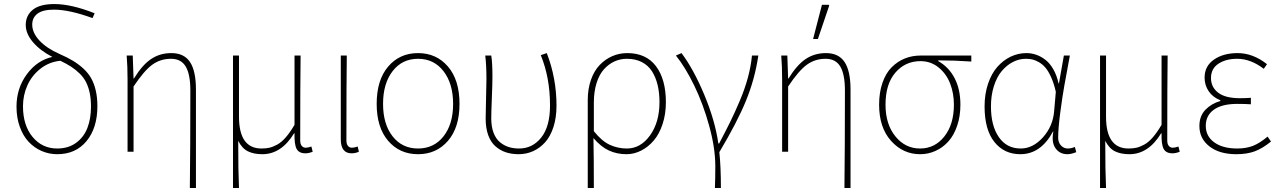

<svg xmlns="http://www.w3.org/2000/svg" viewBox="-20 -754 6355 954"><path d="M94.2 -226.1Q94.2 -131.3 141.8 -73.7Q189.5 -16.1 264.2 -16.1Q319.3 -16.1 357.9 -44.2Q396.5 -72.3 414.3 -118.4Q432.1 -164.6 432.1 -224.1Q432.1 -261.7 425.8 -292Q419.4 -322.3 407.7 -345.5Q396 -368.7 376.5 -387.9Q356.9 -407.2 334.2 -422.1Q311.5 -437 279.8 -452.1Q223.6 -446.3 180.7 -412.4Q137.7 -378.4 116 -329.6Q94.2 -280.8 94.2 -226.1ZM264.2 12.2Q223.6 12.2 187 -3.7Q150.4 -19.5 122.6 -49.1Q94.7 -78.6 78.4 -123.8Q62 -168.9 62 -224.1Q62 -315.4 113.3 -385Q164.6 -454.6 240.2 -471.2Q180.2 -502 144 -544.2Q107.9 -586.4 107.9 -629.9Q107.9 -677.2 143.1 -705.6Q178.2 -733.9 250 -733.9Q335 -733.9 450.2 -688L439.9 -664.1Q324.2 -706.1 248 -706.1Q192.9 -706.1 166.5 -686.3Q140.1 -666.5 140.1 -631.8Q140.1 -591.3 175.8 -552.7Q211.4 -514.2 275.9 -485.8Q314.9 -468.8 342.8 -451.9Q370.6 -435.1 394.5 -413.1Q418.5 -391.1 433.1 -365Q447.8 -338.9 455.8 -304.2Q463.9 -269.5 463.9 -226.1Q463.9 -118.7 410.2 -53.2Q356.4 12.2 264.2 12.2Z M923.3 180.2Q925.8 -21 925.8 -304.2Q925.8 -384.8 902.8 -423.3Q879.9 -461.9 829.6 -461.9Q777.3 -461.9 736.8 -432.6Q696.3 -403.3 643.6 -324.2V0H613.8V-359.9Q613.8 -424.3 609.4 -478H639.6L643.6 -363.8H645.5Q687 -431.6 731 -460.9Q774.9 -490.2 831.5 -490.2Q894.5 -490.2 924.1 -445.8Q953.6 -401.4 953.6 -308.1V180.2Z M1137.7 180.2V-478H1167.5V-173.8Q1167.5 -16.1 1279.3 -16.1Q1301.3 -16.1 1318.6 -20Q1335.9 -23.9 1357.2 -35.4Q1378.4 -46.9 1399.9 -71.5Q1421.4 -96.2 1443.4 -133.8V-478H1473.6Q1471.7 -334 1471.7 -56.2Q1471.7 -38.6 1479.2 -29.3Q1486.8 -20 1499.5 -20Q1509.3 -20 1527.3 -25.9L1533.7 0Q1514.2 7.8 1497.6 7.8Q1465.3 7.8 1453.6 -14.6Q1441.9 -37.1 1443.4 -91.8H1441.4Q1377.9 12.2 1283.7 12.2Q1241.2 12.2 1212.2 -2Q1183.1 -16.1 1163.6 -54.2Q1163.6 98.1 1167.5 180.2Z M1727.1 7.8Q1673.3 7.8 1673.3 -62V-478H1703.1Q1701.2 -334 1701.2 -56.2Q1701.2 -38.6 1708.7 -29.3Q1716.3 -20 1729 -20Q1739.3 -20 1757.3 -25.9L1763.2 0Q1745.6 7.8 1727.1 7.8Z M1851.6 -237.8Q1851.6 -356.4 1908.7 -423.3Q1965.8 -490.2 2057.1 -490.2Q2148.4 -490.2 2205.8 -423.3Q2263.2 -356.4 2263.2 -237.8Q2263.2 -120.6 2205.8 -54.2Q2148.4 12.2 2057.1 12.2Q1965.8 12.2 1908.7 -54.2Q1851.6 -120.6 1851.6 -237.8ZM1883.3 -237.8Q1883.3 -137.2 1930.7 -76.7Q1978 -16.1 2057.1 -16.1Q2136.2 -16.1 2183.8 -76.7Q2231.4 -137.2 2231.4 -237.8Q2231.4 -338.4 2183.8 -400.1Q2136.2 -461.9 2057.1 -461.9Q1978 -461.9 1930.7 -400.4Q1883.3 -338.9 1883.3 -237.8Z M2557.1 12.2Q2522 12.2 2493.4 2.7Q2464.8 -6.8 2441.7 -27.1Q2418.5 -47.4 2405.8 -82.5Q2393.1 -117.7 2393.1 -165Q2393.1 -197.3 2395 -262.2Q2397 -327.1 2397 -359.9Q2397 -430.2 2391.1 -478H2420.9Q2426.8 -443.8 2426.8 -372.1Q2426.8 -337.9 2423.8 -265.4Q2420.9 -192.9 2420.9 -166Q2420.9 -125 2432.1 -95Q2443.4 -64.9 2463.4 -48.1Q2483.4 -31.2 2507.1 -23.7Q2530.8 -16.1 2559.1 -16.1Q2626 -16.1 2669.4 -70.8Q2712.9 -125.5 2712.9 -230Q2712.9 -368.2 2667 -480L2696.8 -490.2Q2745.1 -365.7 2745.1 -229Q2745.1 -169.9 2730 -123Q2714.8 -76.2 2688.7 -47.1Q2662.6 -18.1 2628.9 -2.9Q2595.2 12.2 2557.1 12.2Z M2900.4 180.2V-256.8Q2900.4 -312.5 2916.3 -357.4Q2932.1 -402.3 2959.5 -430.9Q2986.8 -459.5 3022 -474.9Q3057.1 -490.2 3096.7 -490.2Q3190.4 -490.2 3239.5 -425Q3288.6 -359.9 3288.6 -246.1Q3288.6 -187 3272.2 -137.5Q3255.9 -87.9 3228.3 -55.7Q3200.7 -23.4 3165.5 -5.6Q3130.4 12.2 3092.8 12.2Q3045.4 12.2 3005.6 -6.1Q2965.8 -24.4 2928.7 -67.9Q2930.7 28.3 2930.7 180.2ZM3094.7 -16.1Q3163.1 -16.1 3210 -81.5Q3256.8 -147 3256.8 -246.1Q3256.8 -293 3247.6 -331.5Q3238.3 -370.1 3219.5 -399.7Q3200.7 -429.2 3168.9 -445.6Q3137.2 -461.9 3094.7 -461.9Q3062.5 -461.9 3033.7 -449Q3004.9 -436 2981.4 -410.4Q2958 -384.8 2944.3 -341.8Q2930.7 -298.8 2930.7 -244.1V-102.1Q2970.7 -52.2 3010.5 -34.2Q3050.3 -16.1 3094.7 -16.1Z M3532.2 180.2Q3534.2 134.3 3534.2 71.8Q3534.2 -18.6 3503.9 -128.4Q3473.6 -238.3 3429.4 -329.1Q3385.3 -419.9 3338.4 -478L3366.2 -490.2Q3425.3 -412.1 3479 -284.2Q3532.7 -156.2 3549.3 -41H3553.2Q3586.4 -104 3608.6 -149.2Q3630.9 -194.3 3656 -253.7Q3681.2 -313 3696.3 -369.1Q3711.4 -425.3 3716.3 -478H3748Q3730.5 -360.4 3686.5 -253.2Q3642.6 -146 3554.2 2Q3562 74.2 3562 180.2Z M4175.8 180.2Q4178.2 -21 4178.2 -304.2Q4178.2 -384.8 4155.3 -423.3Q4132.3 -461.9 4082 -461.9Q4029.8 -461.9 3989.3 -432.6Q3948.7 -403.3 3896 -324.2V0H3866.2V-359.9Q3866.2 -424.3 3861.8 -478H3892.1L3896 -363.8H3897.9Q3939.5 -431.6 3983.4 -460.9Q4027.3 -490.2 4084 -490.2Q4147 -490.2 4176.5 -445.8Q4206.1 -401.4 4206.1 -308.1V180.2ZM4020 -560.1 4064 -730H4098.1L4100.1 -726.1L4043.9 -560.1Z M4551.8 12.2Q4466.8 12.2 4407.5 -54Q4348.1 -120.1 4348.1 -233.9Q4348.1 -295.4 4365 -343.3Q4381.8 -391.1 4410.6 -419.9Q4439.5 -448.7 4475.8 -463.4Q4512.2 -478 4553.7 -478H4806.2V-448.2Q4721.7 -454.1 4642.1 -454.1V-450.2Q4694.3 -420.9 4723.1 -365.7Q4752 -310.5 4752 -233.9Q4752 -176.3 4735.8 -128.9Q4719.7 -81.5 4692.1 -51Q4664.6 -20.5 4628.4 -4.2Q4592.3 12.2 4551.8 12.2ZM4551.8 -16.1Q4625 -16.1 4672.4 -76.2Q4719.7 -136.2 4719.7 -233.9Q4719.7 -291 4700.7 -339.6Q4681.6 -388.2 4643.1 -419.2Q4604.5 -450.2 4553.7 -450.2Q4478 -450.2 4429 -393.3Q4379.9 -336.4 4379.9 -233.9Q4379.9 -136.7 4429 -76.4Q4478 -16.1 4551.8 -16.1Z M5049.8 12.2Q4969.2 12.2 4920.7 -48.8Q4872.1 -109.9 4872.1 -225.1Q4872.1 -286.6 4889.2 -337.4Q4906.2 -388.2 4935.1 -421.1Q4963.9 -454.1 5001.2 -472.2Q5038.6 -490.2 5080.1 -490.2Q5105 -490.2 5128.9 -481.9Q5152.8 -473.6 5174.8 -456.5Q5196.8 -439.5 5213.9 -409.4Q5231 -379.4 5239.7 -339.8H5241.7L5266.1 -478H5295.9Q5277.3 -378.9 5268.1 -326.9Q5258.8 -274.9 5248.3 -195.6Q5237.8 -116.2 5237.8 -69.8Q5237.8 -46.4 5251.7 -31.2Q5265.6 -16.1 5285.6 -16.1Q5303.2 -16.1 5320.8 -23.9L5327.6 2Q5302.2 12.2 5283.7 12.2Q5245.6 12.2 5224.6 -17.3Q5203.6 -46.9 5213.9 -100.1H5211.9Q5151.4 12.2 5049.8 12.2ZM5051.8 -16.1Q5112.3 -16.1 5162.1 -71.5Q5211.9 -127 5217.8 -202.1L5226.1 -297.9Q5216.8 -339.4 5202.9 -370.1Q5189 -400.9 5174.3 -418Q5159.7 -435.1 5141.6 -445.3Q5123.5 -455.6 5108.9 -458.7Q5094.2 -461.9 5077.6 -461.9Q5043.5 -461.9 5012.5 -445.8Q4981.4 -429.7 4957 -400.4Q4932.6 -371.1 4918.2 -325.4Q4903.8 -279.8 4903.8 -225.1Q4903.8 -129.4 4942.9 -72.8Q4981.9 -16.1 5051.8 -16.1Z M5445.8 180.2V-478H5475.6V-173.8Q5475.6 -16.1 5587.4 -16.1Q5609.4 -16.1 5626.7 -20Q5644 -23.9 5665.3 -35.4Q5686.5 -46.9 5708 -71.5Q5729.5 -96.2 5751.5 -133.8V-478H5781.7Q5779.8 -334 5779.8 -56.2Q5779.8 -38.6 5787.4 -29.3Q5794.9 -20 5807.6 -20Q5817.4 -20 5835.4 -25.9L5841.8 0Q5822.3 7.8 5805.7 7.8Q5773.4 7.8 5761.7 -14.6Q5750 -37.1 5751.5 -91.8H5749.5Q5686 12.2 5591.8 12.2Q5549.3 12.2 5520.3 -2Q5491.2 -16.1 5471.7 -54.2Q5471.7 98.1 5475.6 180.2Z M6123 12.2Q6039.1 12.2 5989.3 -26.6Q5939.5 -65.4 5939.5 -127.9Q5939.5 -177.7 5969.5 -208.7Q5999.5 -239.7 6043.5 -252V-255.9Q6006.3 -270.5 5985.8 -300.5Q5965.3 -330.6 5965.3 -368.2Q5965.3 -425.8 6012 -458Q6058.6 -490.2 6129.4 -490.2Q6205.6 -490.2 6275.4 -435.1L6259.3 -412.1Q6194.3 -461.9 6127.4 -461.9Q6071.3 -461.9 6034.2 -437.5Q5997.1 -413.1 5997.1 -366.2Q5997.1 -321.3 6032.5 -293.7Q6067.9 -266.1 6141.1 -266.1Q6170.4 -266.1 6195.3 -268.1V-235.8Q6167.5 -237.8 6127.4 -237.8Q6051.8 -237.8 6011.5 -209Q5971.2 -180.2 5971.2 -128.9Q5971.2 -77.1 6013.4 -46.6Q6055.7 -16.1 6127.4 -16.1Q6171.9 -16.1 6205.6 -29.3Q6239.3 -42.5 6278.3 -75.2L6295.4 -50.8Q6253.4 -16.6 6214.8 -2.2Q6176.3 12.2 6123 12.2Z"/></svg>

Font: Source Sans 3 ExtraLight
Style: Regular
Weight: 200
Designer: Paul D. Hunt
Foundry: Adobe
Version: Version 3.052;hotconv 1.1.0;makeotfexe 2.6.0